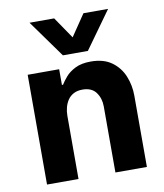

<svg xmlns="http://www.w3.org/2000/svg" viewBox="-86 -842 782 913"><g transform="rotate(-10 305.5 -386.0)"><path d="M219 0H67V-530H219V-454.2H224.4Q233.8 -469.8 250.9 -489.9Q268 -510 297.8 -525Q327.6 -540 372.8 -540Q435 -540 473.9 -511.7Q512.8 -483.4 531 -438.7Q549.2 -394 549.2 -344.6V0H397.2V-319.4Q397.2 -358 376.4 -386.7Q355.6 -415.4 311 -415.4Q286 -415.4 268.3 -406Q250.6 -396.6 239.9 -380.7Q229.2 -364.8 224.1 -345.3Q219 -325.8 219 -305ZM368.6 -592H248L118.6 -772.2H237.6L333.8 -631.2L283 -630.6L379 -772.2H498Z"/></g></svg>

Font: Be Vietnam Pro Variable Thin
Style: Regular
Weight: 100
Designer: Lam Bao, Tony Le, Vietanh Nguyen
Foundry: Yellow Type Foundry
Version: Version 1.002